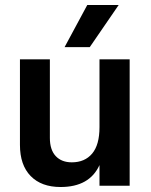

<svg xmlns="http://www.w3.org/2000/svg" viewBox="-20 -745 605 770"><path d="M500 0H379V-83Q339 5 223 5Q146 5 103 -39Q60 -83 60 -164V-507H180V-192Q180 -144 203.5 -119Q227 -94 268 -94Q320 -94 349.5 -129Q379 -164 379 -235V-507H500ZM340 -556H239L330 -725H456Z"/></svg>

Font: Hind Vadodara SemiBold
Style: Regular
Weight: 600
Designer: Hitesh Malaviya
Foundry: Indian Type Foundry
Version: Version 1.001;PS 1.0;hotconv 1.0.86;makeotf.lib2.5.63406; tt